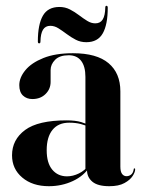

<svg xmlns="http://www.w3.org/2000/svg" viewBox="-20 -633 496 662"><path d="M280 -46.5V-51L274.5 -46V-368Q274.5 -404 259.8 -423.2Q245 -442.5 217 -442.5Q185.5 -442.5 170 -426.8Q154.5 -411 154.5 -391.5V-350.5Q154.5 -326 137 -308.8Q119.5 -291.5 91.5 -291.5Q72 -291.5 59.2 -303.5Q46.5 -315.5 46.5 -339.5Q46.5 -365.5 67.5 -391Q88.5 -416.5 129.8 -433Q171 -449.5 231.5 -449.5Q313.5 -449.5 354.2 -415.2Q395 -381 395 -318V-58.5Q395 -41 401 -33.2Q407 -25.5 416 -25.5Q425 -25.5 432 -31Q439 -36.5 441 -49Q441 -51 441.8 -51.8Q442.5 -52.5 443.5 -52.5Q445 -52.5 445.5 -51.8Q446 -51 446 -49Q446 -39.5 437.2 -26Q428.5 -12.5 409 -1.8Q389.5 9 357 9Q317 9 298.5 -6.5Q280 -22 280 -46.5ZM21.5 -97.5Q21.5 -151.5 66.5 -184.8Q111.5 -218 209.5 -218Q240.5 -218 260.2 -212Q280 -206 296.5 -197L292.5 -193Q275.5 -201 258 -205.5Q240.5 -210 218.5 -210Q181 -210 161 -185.2Q141 -160.5 141 -115Q141 -71 160.2 -48Q179.5 -25 211 -25Q231.5 -25 252 -35Q272.5 -45 286 -63.5L291 -60Q269.5 -26.5 231.2 -8.8Q193 9 148.5 9Q92 9 56.8 -20.8Q21.5 -50.5 21.5 -97.5ZM277.5 -487.5Q257.5 -487.5 241.2 -496Q225 -504.5 210.2 -515.5Q195.5 -526.5 181.8 -535.2Q168 -544 153.5 -544Q136.5 -544 128.2 -530.5Q120 -517 119.5 -490Q119.5 -483.5 115 -483.5Q110.5 -483.5 110.5 -490Q110.5 -548.5 127.8 -578.8Q145 -609 185 -609Q204.5 -609 221 -600.5Q237.5 -592 252.2 -580.8Q267 -569.5 280.8 -561Q294.5 -552.5 308.5 -552.5Q326 -552.5 334.2 -566Q342.5 -579.5 343 -606.5Q343 -613 347 -613Q351.5 -613 351.5 -606.5Q351.5 -548 334.2 -517.8Q317 -487.5 277.5 -487.5Z"/></svg>

Font: Fraunces 120pt SemiBold
Style: Regular
Weight: 600
Version: Version 1.000;[b76b70a41]